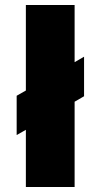

<svg xmlns="http://www.w3.org/2000/svg" viewBox="-20 -752 405 772"><path d="M47 -367V-209L84 -230V0H280V-343L318 -365V-524L280 -502V-732H84V-388Z"/></svg>

Font: MV Cash Black
Style: Regular
Weight: 900
Designer: Rodrigo Fuenzalida
Foundry: fragTYPE
Version: Version 1.100;Glyphs 3.1.2 (3151)